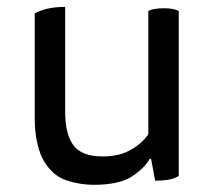

<svg xmlns="http://www.w3.org/2000/svg" viewBox="-20 -508 615 548"><path d="M411.1 -54.7Q414.1 -39.1 422.9 7.8Q443.4 7.8 460.9 4.9Q477.5 2 490.2 -5.9Q490.2 -163.1 490.2 -476.6Q483.4 -480.5 472.7 -482.4Q462.9 -484.4 447.3 -484.4Q431.6 -484.4 420.9 -482.4Q410.2 -480.5 403.3 -476.6Q403.3 -359.4 403.3 -125Q386.7 -99.6 354.5 -81.1Q321.3 -61.5 273.4 -61.5Q211.9 -61.5 188.5 -94.7Q166 -127 166 -188.5Q166 -288.1 166 -488.3Q138.7 -488.3 116.2 -483.4Q94.7 -478.5 79.1 -469.7Q79.1 -455.1 79.1 -426.8Q79.1 -362.3 79.1 -170.9Q79.1 -128.9 86.9 -97.7Q93.8 -66.4 107.4 -44.9Q131.8 -5.9 169.9 6.8Q208 19.5 247.1 19.5Q320.3 19.5 357.4 -4.9Q393.6 -29.3 407.2 -54.7Q408.2 -54.7 411.1 -54.7Z"/></svg>

Font: cl
Style: Regular
Weight: 400
Designer: Mitja Miklavcic
Version: Version 1.0